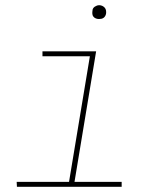

<svg xmlns="http://www.w3.org/2000/svg" viewBox="-20 -717 640 737"><path d="M447 0H45L44 -19H245L325 -501H143V-520H349L266 -19H447ZM360 -644Q354 -644 348.5 -646Q343 -648 339 -652.5Q335 -657 334.5 -663.5Q334 -670 335 -676Q335 -681 337.5 -685Q340 -689 344 -691.5Q348 -694 352 -695.5Q356 -697 361 -697Q367 -697 372.5 -694.5Q378 -692 382 -687.5Q386 -683 387 -676.5Q388 -670 387 -664Q386 -659 383.5 -655Q381 -651 377.5 -648.5Q374 -646 369.5 -645Q365 -644 360 -644Z"/></svg>

Font: Iosevka Thin Extended Oblique
Style: Regular
Weight: 100
Width: 7
Italic angle: -9°
Monospace: yes
Designer: Belleve Invis
Foundry: Belleve Invis
Version: Version 32.5.0; ttfautohint (v1.8.4)